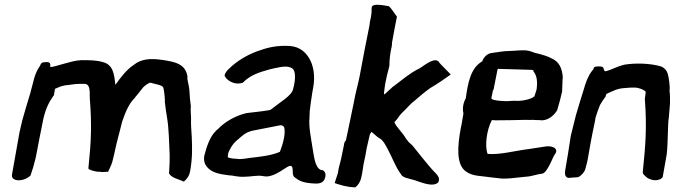

<svg xmlns="http://www.w3.org/2000/svg" viewBox="-20 -762 2871 817"><path d="M31 -19C28 -2 44 6 61 5C80 5 97 -4 109 -14L110 -16C113 -27 120 -44 123 -57C124 -63 131 -84 133 -96C147 -167 148 -177 164 -254C173 -295 186 -324 207 -354L209 -355L214 -384C228 -390 240 -396 258 -399C277 -400 294 -405 314 -405H343C359 -402 363 -386 362 -346V-345C371 -232 368 -161 357 -55C356 -49 356 -46 357 -42H359C370 -35 395 -30 406 -31C415 -29 428 -31 436 -31H440C449 -51 457 -64 462 -90C465 -103 468 -113 470 -125C479 -167 485 -183 500 -245C514 -285 528 -321 555 -347V-348C563 -358 571 -366 581 -380C592 -395 600 -401 617 -410C618 -410 621 -409 624 -409H627V-408H628C644 -403 666 -401 673 -392H674V-391C676 -388 680 -368 682 -332L681 -331C684 -303 688 -279 691 -260C698 -221 700 -153 702 -103C702 -83 702 -59 700 -35L699 -24L700 -23C711 -4 743 1 762 11C773 2 785 -12 788 -30L789 -33C799 -91 798 -128 796 -179C794 -204 792 -240 793 -255V-256C793 -276 790 -290 792 -310V-311C789 -330 787 -355 786 -377C786 -388 778 -419 777 -429L778 -434C771 -491 723 -499 671 -507C623 -514 582 -513 548 -485C518 -465 493 -432 471 -401C466 -443 463 -487 417 -498C390 -506 360 -506 326 -506C301 -505 279 -498 260 -493C222 -483 199 -474 193 -478L194 -482C196 -495 187 -498 178 -498C175 -498 171 -497 167 -497C160 -497 153 -493 151 -483C140 -467 131 -450 125 -427L109 -366L93 -313C87 -292 81 -272 75 -251L63 -199Z M849 -98C847 -84 848 -70 857 -57C876 -28 912 -21 954 -16H955C974 -16 987 -8 1023 -10C1047 -10 1075 -17 1097 -13C1104 -12 1110 -11 1116 -11C1172 -16 1216 -77 1224 -49C1228 -37 1221 -14 1236 -6C1252 7 1269 15 1305 18C1308 18 1315 19 1321 19C1338 20 1358 16 1363 -5C1368 -20 1364 -32 1353 -38L1345 -39C1319 -50 1316 -101 1309 -138C1304 -174 1293 -220 1297 -264L1298 -290C1300 -311 1306 -348 1309 -369L1313 -391C1326 -465 1302 -528 1256 -554C1237 -564 1223 -567 1194 -567C1148 -567 1116 -559 1072 -543C1034 -529 988 -503 955 -470C949 -465 938 -453 936 -442V-440V-439C947 -417 976 -404 999 -407L1011 -409L1013 -410C1018 -414 1021 -418 1025 -421C1049 -441 1076 -453 1128 -467C1159 -474 1195 -484 1216 -475L1217 -474C1240 -469 1239 -425 1227 -382C1221 -355 1174 -329 1130 -294C1097 -288 1063 -285 1030 -281C990 -272 949 -251 919 -224C912 -216 905 -211 898 -205V-204C874 -182 859 -138 849 -98ZM949 -94 951 -109C952 -116 958 -126 965 -138C977 -158 988 -164 1007 -181C1021 -194 1037 -202 1055 -206C1095 -214 1136 -222 1173 -229C1178 -230 1185 -227 1189 -221C1197 -195 1183 -146 1171 -116C1135 -100 1087 -95 1043 -90C1024 -87 1010 -85 1000 -85C982 -87 954 -87 949 -94Z M1404 17C1428 25 1455 34 1488 35H1492C1504 26 1513 12 1517 -5L1521 -24L1527 -63L1535 -101L1540 -130L1554 -191C1555 -193 1558 -197 1561 -201C1571 -193 1584 -180 1595 -173H1596C1611 -164 1618 -149 1629 -129C1647 -97 1664 -49 1686 -21C1692 -6 1718 -3 1745 5C1773 14 1822 36 1845 14V13C1854 -2 1842 -17 1832 -27C1817 -41 1796 -68 1780 -87C1764 -107 1749 -126 1735 -143C1727 -151 1719 -156 1714 -164L1707 -173C1692 -200 1670 -216 1658 -242L1667 -252L1668 -253C1678 -267 1683 -275 1699 -290C1715 -305 1726 -320 1746 -335C1766 -352 1786 -370 1812 -388C1841 -405 1872 -426 1898 -445L1856 -488C1853 -492 1848 -496 1845 -502H1844C1822 -518 1777 -476 1760 -468H1759C1720 -448 1689 -420 1655 -395H1654C1640 -382 1637 -380 1619 -363C1618 -362 1615 -361 1614 -360C1613 -367 1618 -394 1619 -405C1622 -421 1628 -449 1637 -482V-483C1637 -508 1640 -536 1647 -565V-566C1648 -572 1648 -574 1648 -580C1655 -621 1663 -660 1669 -691L1654 -712C1649 -718 1643 -729 1634 -736H1632C1614 -739 1566 -749 1562 -732C1561 -725 1561 -720 1561 -709C1560 -698 1558 -684 1554 -669C1553 -662 1553 -658 1552 -653C1538 -587 1525 -515 1510 -436C1503 -401 1492 -364 1486 -328L1468 -241L1452 -165C1451 -163 1446 -159 1445 -153L1443 -142L1431 -84L1421 -45L1418 -26Z M1962 -344C1951 -324 1947 -301 1952 -279C1948 -257 1945 -234 1940 -213C1927 -141 1920 -62 1963 -32C1992 -11 2028 -14 2072 -7C2075 -7 2099 -4 2099 -4C2130 2 2181 -7 2217 -10C2243 -11 2264 -21 2287 -23C2300 -25 2312 -47 2323 -69C2331 -86 2339 -105 2343 -108C2359 -133 2324 -144 2297 -138C2280 -135 2259 -132 2232 -128C2172 -121 2111 -103 2056 -107L2054 -109C2043 -141 2050 -208 2073 -251C2077 -251 2083 -250 2090 -250C2118 -250 2187 -251 2215 -252C2226 -252 2237 -251 2249 -252C2255 -251 2263 -251 2269 -251C2273 -251 2278 -251 2286 -250H2287C2315 -251 2340 -273 2352 -295V-297C2360 -323 2366 -346 2372 -373V-374C2373 -393 2373 -411 2374 -428L2375 -429C2373 -470 2360 -501 2324 -515C2299 -529 2253 -537 2253 -538C2241 -543 2225 -549 2205 -548C2186 -548 2162 -545 2147 -545C2122 -545 2100 -540 2076 -537C2056 -536 2039 -521 2032 -501C1983 -473 1971 -410 1962 -344ZM2071 -346C2072 -352 2076 -365 2077 -376C2077 -376 2076 -377 2080 -380L2096 -461L2098 -469L2236 -465C2249 -465 2251 -463 2250 -459V-458C2262 -444 2268 -422 2264 -387L2263 -380C2261 -375 2259 -367 2254 -352C2239 -339 2199 -331 2174 -333C2155 -334 2142 -330 2123 -332C2105 -333 2087 -334 2073 -340C2072 -341 2071 -343 2071 -346Z M2409 -185C2405 -159 2401 -134 2397 -108L2386 -43C2384 -31 2380 -9 2398 -5H2399L2439 -8H2440C2452 -13 2468 -30 2471 -44C2472 -50 2479 -71 2481 -85L2493 -153C2497 -178 2503 -203 2512 -248L2514 -261C2520 -281 2526 -297 2533 -315C2540 -327 2547 -338 2556 -350L2557 -351L2558 -355C2558 -357 2559 -359 2561 -363C2562 -363 2563 -364 2565 -364H2566V-365C2585 -373 2605 -385 2634 -387C2653 -389 2673 -390 2688 -389C2703 -386 2716 -382 2727 -373C2728 -367 2726 -356 2724 -342V-340C2733 -220 2727 -144 2715 -29V-28C2716 -22 2720 -17 2725 -14C2734 -2 2753 4 2765 5C2778 6 2794 1 2800 -9L2817 -105C2823 -157 2821 -235 2826 -262L2831 -322V-347C2831 -357 2830 -366 2829 -377C2832 -396 2825 -435 2822 -446C2817 -464 2805 -475 2791 -480H2790C2749 -492 2688 -495 2638 -487C2607 -480 2579 -464 2562 -460C2554 -457 2552 -459 2549 -468C2548 -481 2532 -480 2519 -479C2512 -479 2506 -476 2505 -468C2505 -467 2503 -466 2499 -460C2483 -440 2472 -411 2463 -378L2449 -333L2431 -273C2424 -244 2416 -214 2409 -185Z"/></svg>

Font: Vapor
Style: SbdObl
Weight: 600
Foundry: Cannot Into Space Fonts
Version: Version 0.179